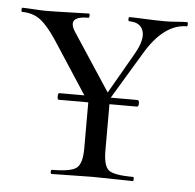

<svg xmlns="http://www.w3.org/2000/svg" viewBox="-46 -510 561 551"><g transform="rotate(5 234.5 -234.0)"><path d="M472 -468Q474 -468 474 -462Q474 -456 472 -456Q405 -456 352 -366L272 -233H349Q354 -233 354 -223.5Q354 -214 349 -214H270V-81Q270 -37 285 -24.5Q300 -12 356 -12Q358 -12 358 -6Q358 0 356 0Q341 0 302.5 -1Q264 -2 239 -2Q217 -2 177 -1Q137 0 122 0Q119 0 119 -6Q119 -12 122 -12Q177 -12 193 -25Q209 -38 209 -81V-214H124Q120 -214 120 -223.5Q120 -233 124 -233H196L97 -385Q71 -424 49.5 -440Q28 -456 -3 -456Q-5 -456 -5 -462Q-5 -468 -3 -468Q7 -468 30 -466.5Q53 -465 63 -465Q89 -465 132.5 -466.5Q176 -468 189 -468Q191 -468 191 -462Q191 -456 189 -456Q126 -456 153 -413L262 -247L331 -367Q354 -408 346 -432Q338 -456 306 -456Q303 -456 303 -462Q303 -468 306 -468Q321 -468 352 -466.5Q383 -465 409 -465Q423 -465 441.5 -466.5Q460 -468 472 -468Z"/></g></svg>

Font: Cormorant SC
Style: Regular
Weight: 400
Designer: Christian Thalmann (Catharsis Fonts)
Version: Version 1.000;PS 002.000;hotconv 1.0.88;makeotf.lib2.5.64775